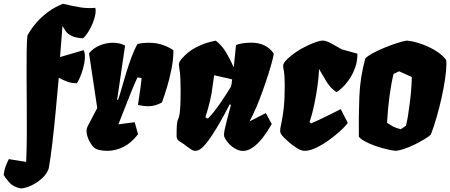

<svg xmlns="http://www.w3.org/2000/svg" viewBox="-56 -808 2440 1041"><path d="M56.6 213.9Q16.1 205.6 -5.4 181.4Q-26.9 157.2 -36.1 140.6Q-32.7 112.8 -25.9 95Q-19 77.1 -8.3 54.7L85.9 69.8Q88.9 4.4 89.4 -76.2Q89.8 -156.7 89.1 -240Q88.4 -323.2 88.1 -398.9Q87.9 -474.6 88.6 -532Q89.4 -589.4 92.8 -616.2Q96.7 -623.5 109.6 -643.8Q122.6 -664.1 145.8 -690.2Q168.9 -716.3 203.6 -742.4Q238.3 -768.6 285.6 -787.6Q341.8 -773.9 381.8 -767.8Q421.9 -761.7 460.4 -765.6Q464.8 -752 460.7 -729.2Q456.5 -706.5 446.3 -681.4Q436 -656.2 422.1 -634.3Q408.2 -612.3 394 -600.1Q353 -603 332 -613.5Q311 -624 301 -638.4Q291 -652.8 282.7 -667L269.5 -498.5L397.5 -536.1Q406.2 -518.1 404.3 -491.5Q402.3 -464.8 394.5 -437.3Q386.7 -409.7 377.2 -387.7Q367.7 -365.7 360.8 -356.9Q331.5 -356 304.4 -366.9Q277.3 -377.9 262.7 -386.7Q254.4 -293.5 245.8 -203.1Q237.3 -112.8 228 -33.9Q218.8 44.9 208.5 104.5Q199.7 132.3 174.1 156.7Q148.4 181.2 116.5 196.5Q84.5 211.9 56.6 213.9Z M525.9 9.8Q503.4 9.8 482.4 5.4Q461.4 1 447.8 -13.7Q441.9 -20 430.9 -38.8Q419.9 -57.6 414.8 -81.3Q409.7 -105 420.4 -125.5L471.2 -222.2L426.8 -519Q449.7 -547.4 484.9 -561.8Q520 -576.2 555.2 -576.2Q593.8 -576.2 622.1 -561L579.1 -267.1L584 -266.1Q592.3 -289.6 603.5 -328.9Q614.7 -368.2 628.4 -413.3Q642.1 -458.5 657.7 -500Q673.3 -541.5 689.5 -569.3Q705.1 -573.2 720 -574.7Q734.9 -576.2 748.5 -576.2Q796.4 -576.2 831.8 -562.5Q867.2 -548.8 884.3 -535.2Q884.3 -487.3 873.8 -433.8Q863.3 -380.4 848.6 -332.5Q834 -284.7 821.8 -252.4Q785.2 -232.9 753.9 -232.2Q722.7 -231.4 691.9 -239.3Q694.3 -253.9 698.2 -280.5Q702.1 -307.1 706.1 -335.9Q710 -364.7 711.9 -384.8L689.5 -388.7Q675.3 -358.4 657.7 -315.4Q640.1 -272.5 621.8 -225.1Q603.5 -177.7 585.9 -133.8L674.3 -145.5L692.4 -80.1Q656.7 -33.2 613.8 -11.7Q570.8 9.8 525.9 9.8Z M1262.2 10.3Q1240.2 10.7 1217 -3.2Q1193.8 -17.1 1176.8 -38.6Q1167.5 -50.8 1161.4 -63Q1155.3 -75.2 1162.6 -107.9Q1169.4 -137.2 1174.6 -157.7Q1179.7 -178.2 1184.8 -196.8Q1189.9 -215.3 1196.3 -238.8L1189.5 -242.2Q1176.3 -216.8 1157.5 -182.1Q1138.7 -147.5 1117.2 -111.8Q1095.7 -76.2 1074.2 -46.6Q1052.7 -17.1 1033.7 -2Q1019.5 8.8 1005.9 9.8Q992.7 10.3 980.5 2.4Q968.3 -5.4 956.5 -14.6Q941.4 -27.3 921.4 -38.8Q901.4 -50.3 901.4 -68.4Q901.4 -108.4 902.8 -127.4Q904.3 -146.5 907 -154.5Q909.7 -162.6 912.4 -168.9Q915 -175.3 917.5 -189.2Q919.9 -203.1 921.6 -233.6Q923.3 -264.2 923.3 -321.3Q923.3 -355 921.9 -384Q920.4 -413.1 916.5 -437Q914.6 -449.2 914.3 -454.3Q914.1 -459.5 914.1 -460Q914.1 -471.7 929.7 -490.2Q963.9 -528.8 1003.4 -549.3Q1043 -569.8 1074 -578.1Q1105 -586.4 1114.3 -587.4Q1148.9 -560.1 1171.6 -521Q1194.3 -481.9 1211.4 -442.9Q1216.3 -486.3 1219 -518.8Q1221.7 -551.3 1223.6 -563Q1231.9 -568.4 1255.1 -572.5Q1278.3 -576.7 1305.2 -576.7Q1388.2 -576.7 1428.2 -517.6Q1427.7 -508.3 1420.2 -478.8Q1412.6 -449.2 1399.4 -407.5Q1386.2 -365.7 1369.6 -318.8Q1353 -272 1334.2 -227.8Q1315.4 -183.6 1296.9 -149.9L1385.3 -194.8L1417.5 -135.7Q1395.5 -96.7 1370.1 -63.5Q1344.7 -30.3 1317.4 -10.3Q1290 9.8 1262.2 10.3ZM1070.8 -165Q1085.4 -178.7 1104 -202.1Q1122.6 -225.6 1140.9 -252.4Q1159.2 -279.3 1174.1 -302.5Q1189 -325.7 1196.3 -338.4Q1199.2 -352.1 1199.5 -352.8Q1199.7 -353.5 1200 -356.2Q1200.2 -358.9 1202.6 -377.4Q1175.8 -384.8 1151.1 -389.6Q1126.5 -394.5 1105 -399.9L1097.7 -347.7Q1092.8 -303.2 1082.3 -259.8Q1071.8 -216.3 1057.6 -171.9Z M1596.2 9.8Q1577.1 9.8 1554.2 -4.6Q1531.2 -19 1511.7 -36.1Q1492.2 -53.2 1483.4 -62Q1468.8 -76.7 1465.1 -87.4Q1461.4 -98.1 1464.1 -113.3Q1466.8 -128.4 1472.4 -155Q1478 -181.6 1482.9 -227.3Q1487.8 -272.9 1487.8 -345.7Q1487.8 -369.1 1486.6 -389.6Q1485.4 -410.2 1482.9 -424.3Q1481 -434.1 1480 -440.2Q1479 -446.3 1479 -450.7Q1479 -461.9 1490.2 -475.3Q1501.5 -488.8 1517.8 -502.2Q1534.2 -515.6 1550 -526.4Q1565.9 -537.1 1575.2 -542.5Q1589.4 -550.3 1611.6 -561Q1633.8 -571.8 1656.5 -579.8Q1679.2 -587.9 1694.3 -587.9Q1708.5 -587.9 1728.3 -578.4Q1748 -568.8 1766.8 -557.6Q1785.6 -546.4 1796.9 -540.5L1881.8 -517.1Q1882.3 -474.6 1868.4 -438Q1854.5 -401.4 1834.5 -373.5Q1814.5 -345.7 1795.9 -328.9Q1777.3 -312 1767.6 -309.1Q1734.4 -331.1 1712.9 -367.7Q1691.4 -404.3 1673.8 -434.1Q1672.9 -397.9 1666 -346.7Q1659.2 -295.4 1648.2 -242.4Q1637.2 -189.5 1622.6 -146.5L1630.4 -138.7Q1642.1 -143.6 1669.2 -156.2Q1696.3 -168.9 1729.5 -185.3Q1762.7 -201.7 1791.5 -216.3L1829.6 -141.6Q1818.8 -126 1792 -100.8Q1765.1 -75.7 1730.2 -50.3Q1695.3 -24.9 1659.7 -7.6Q1624 9.8 1596.2 9.8Z M2090.8 9.8Q2059.6 6.8 2018.1 -4.6Q1976.6 -16.1 1940.7 -32.5Q1904.8 -48.8 1889.6 -66.4Q1888.2 -177.2 1892.3 -283.7Q1896.5 -390.1 1924.8 -491.2Q1937.5 -504.9 1966.8 -520.5Q1996.1 -536.1 2031.5 -550.5Q2066.9 -564.9 2099.1 -575.2Q2131.3 -585.4 2149.4 -587.9Q2189 -584 2231.7 -568.6Q2274.4 -553.2 2310.1 -530.5Q2345.7 -507.8 2363.3 -481.9Q2363.8 -477.5 2364 -471.9Q2364.3 -466.3 2364.3 -460Q2364.3 -428.2 2357.2 -379.9Q2350.1 -331.5 2337.9 -276.9Q2325.7 -222.2 2310.5 -169.9Q2295.4 -117.7 2279.8 -78.1Q2269 -67.4 2243.9 -52.5Q2218.8 -37.6 2194.3 -25.4Q2132.8 4.9 2090.8 9.8ZM2116.7 -107.4 2145 -126Q2151.9 -153.8 2156 -179.7Q2160.2 -205.6 2163.6 -233.9Q2169.4 -274.4 2172.6 -312.3Q2175.8 -350.1 2176.8 -390.6L2107.9 -421.4L2077.6 -407.2Q2069.8 -374.5 2064.9 -345Q2060.1 -315.4 2056.2 -289.6Q2046.4 -217.3 2042.5 -142.6Q2056.6 -132.3 2074.2 -122.8Q2091.8 -113.3 2116.7 -107.4Z"/></svg>

Font: Fruktur
Style: Italic
Weight: 400
Italic angle: -8°
Designer: Viktoriya Grabowska, Eben Sorkin
Foundry: Viktoriya Grabowska
Version: Version 1.008; ttfautohint (v1.8.4.7-5d5b)